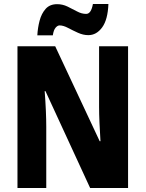

<svg xmlns="http://www.w3.org/2000/svg" viewBox="-20 -947 733 967"><path d="M625 0H434L209 -488H205Q209 -436 211 -390Q213 -344 213 -309V0H68V-714H258L482 -236H486Q483 -285 481 -329Q479 -373 479 -409V-714H625ZM168 -769Q170 -807 179.5 -843Q189 -879 210 -902.5Q231 -926 268 -926Q295 -926 320 -914Q345 -902 368 -889.5Q391 -877 414 -877Q439 -877 448 -927H526Q523 -848 494.5 -809Q466 -770 425 -770Q399 -770 372.5 -782Q346 -794 322.5 -806.5Q299 -819 280 -819Q270 -819 260 -807.5Q250 -796 246 -769Z"/></svg>

Font: Noto Sans Arabic UI Cn XBd
Style: Regular
Weight: 800
Width: 3
Designer: Monotype Design Team, Nadine Chahine and Nizar Qandah
Foundry: Monotype Imaging Inc.
Version: Version 2.010; ttfautohint (v1.8.4.7-5d5b)